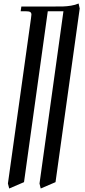

<svg xmlns="http://www.w3.org/2000/svg" viewBox="-20 -766 482 1089"><path d="M24.9 274.9 155.8 -662.1Q158.2 -681.6 158.2 -683.1Q158.2 -693.4 151.4 -697.8Q144.5 -702.1 127 -702.1H97.2L101.1 -729H279.8Q320.3 -729 339.4 -729.5Q358.4 -730 382.8 -733.9Q407.2 -737.8 425.8 -746.1L432.1 -717.8L294.9 267.1L210.9 303.2L204.1 274.9L339.8 -702.1H251L116.2 267.1L32.2 303.2Z"/></svg>

Font: Dihjauti
Style: Bold Italic
Weight: 700
Italic angle: -9°
Designer: T. Christopher White
Version: Version 3.0.0